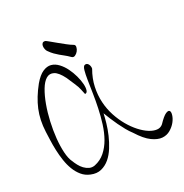

<svg xmlns="http://www.w3.org/2000/svg" viewBox="-209 -1057 1217 1269"><g transform="rotate(-30 399.0 -422.0)"><path d="M131.8 22.5Q97.7 8.8 75.7 -18.1Q53.7 -44.9 40.5 -79.6Q27.3 -114.3 21.5 -153.8Q15.6 -193.4 14.2 -232.9Q12.7 -272.5 14.2 -308.1Q15.6 -343.8 16.6 -370.1Q20.5 -457 49.8 -527.8Q79.1 -598.6 136.7 -669.9Q173.8 -713.9 206.5 -728Q239.3 -742.2 266.6 -734.9Q293.9 -727.5 316.4 -703.6Q338.9 -679.7 354.5 -647.9Q370.1 -616.2 379.4 -582Q388.7 -547.9 390.6 -519.5Q392.6 -491.2 386.7 -473.1Q380.9 -455.1 366.2 -457Q360.4 -483.4 357.9 -495.1Q355.5 -506.8 351.6 -518.6Q347.7 -530.3 339.4 -549.3Q331.1 -568.4 313.5 -609.4Q286.1 -664.1 257.8 -678.7Q229.5 -693.4 203.1 -677.7Q176.8 -662.1 152.8 -622.1Q128.9 -582 109.4 -528.8Q89.8 -475.6 76.2 -415Q62.5 -354.5 56.6 -297.4Q50.8 -240.2 53.7 -192.4Q56.6 -144.5 70.3 -116.2Q77.1 -98.6 87.4 -79.1Q97.7 -59.6 112.3 -44.4Q127 -29.3 145 -20.5Q163.1 -11.7 185.5 -15.6Q232.4 -25.4 266.6 -55.7Q300.8 -85.9 325.2 -128.9Q349.6 -171.9 366.2 -224.6Q382.8 -277.3 394 -331.1Q405.3 -384.8 413.1 -436Q420.9 -487.3 427.2 -527.8Q433.6 -568.4 440.9 -594.2Q448.2 -620.1 459 -624Q468.8 -627 475.6 -623Q482.4 -619.1 486.3 -611.3Q490.2 -603.5 491.2 -594.2Q492.2 -585 490.2 -578.1Q458 -522.5 445.8 -465.3Q433.6 -408.2 437 -354Q440.4 -299.8 456.5 -250.5Q472.7 -201.2 496.6 -159.7Q520.5 -118.2 549.3 -86.4Q578.1 -54.7 606.9 -36.6Q635.7 -18.6 661.6 -15.6Q687.5 -12.7 706.1 -29.3Q745.1 -70.3 766.6 -79.6Q788.1 -88.9 794.9 -79.6Q801.8 -70.3 794.9 -47.9Q788.1 -25.4 770.5 -3.4Q752.9 18.6 725.6 34.7Q698.2 50.8 665 48.3Q631.8 45.9 592.8 17.6Q553.7 -10.7 512.7 -76.2Q496.1 -97.7 481.4 -124Q466.8 -150.4 453.6 -177.7Q440.4 -205.1 429.2 -232.4Q418 -259.8 408.2 -285.2Q402.3 -256.8 391.1 -218.3Q379.9 -179.7 362.8 -140.1Q345.7 -100.6 322.8 -64Q299.8 -27.3 271 -2.9Q242.2 21.5 207 30.3Q171.9 39.1 131.8 22.5ZM410.2 -713.9Q390.6 -733.4 375.5 -745.1Q360.4 -756.8 347.2 -768.1Q334 -779.3 320.3 -793Q306.6 -806.6 291 -829.1Q286.1 -835.9 283.7 -848.1Q281.2 -860.4 283.2 -871.6Q285.2 -882.8 292.5 -889.2Q299.8 -895.5 313.5 -891.6Q318.4 -889.6 335.9 -875Q353.5 -860.4 375.5 -842.3Q397.5 -824.2 421.4 -805.2Q445.3 -786.1 463.9 -775.4Q474.6 -769.5 471.7 -754.9Q468.8 -740.2 458.5 -727.5Q448.2 -714.8 434.6 -709Q420.9 -703.1 410.2 -713.9Z"/></g></svg>

Font: Give You Glory
Style: Regular
Weight: 400
Designer: Kimberly Geswein
Foundry: Kimberly Geswein
Version: Version 1.002